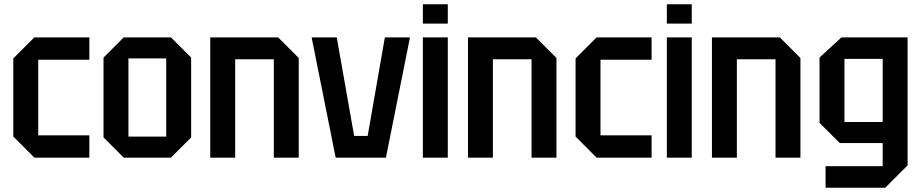

<svg xmlns="http://www.w3.org/2000/svg" viewBox="-20 -734 4293 894"><path d="M42 -98V-462L140 -560H396V-456H158V-104H396V0H140Z M462 -94V-466L556 -560H776L870 -466V-94L776 0H556ZM578 -98H754V-462H578Z M959 0V-560H1275L1371 -464V0H1255V-458H1075V0Z M1543 0 1431 -560H1548L1629 -101H1692L1772 -560H1889L1777 0Z M1949 0V-560H2065V0ZM1949 -624V-714H2065V-624Z M2159 0V-560H2475L2571 -464V0H2455V-458H2275V0Z M2660 -98V-462L2758 -560H3014V-456H2776V-104H3014V0H2758Z M3085 0V-560H3201V0ZM3085 -624V-714H3201V-624Z M3295 0V-560H3611L3707 -464V0H3591V-458H3411V0Z M3824 140V40H4090V-68H3890L3796 -162V-466L3898 -560H4206V36L4102 140ZM3912 -460V-166H4090V-460Z"/></svg>

Font: Tektur SemiCondensed Medium
Style: Regular
Weight: 500
Width: 4
Designer: Adam Jagosz
Foundry: Adam Jagosz
Version: Version 1.005;gftools[0.9.30]